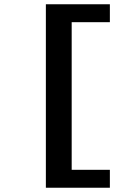

<svg xmlns="http://www.w3.org/2000/svg" viewBox="-20 -728 640 900"><path d="M195 152V-708H495V-624H316V68H495V152Z"/></svg>

Font: Source Code Pro ExtraLight ExtraBold
Style: Regular
Weight: 800
Monospace: yes
Version: Version 1.018;hotconv 1.0.116;makeotfexe 2.5.65601